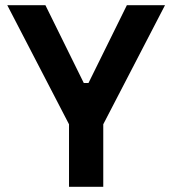

<svg xmlns="http://www.w3.org/2000/svg" viewBox="-20 -720 664 740"><path d="M378 0H246V-241L8 -700H155L303 -400H321L469 -700H616L378 -241Z"/></svg>

Font: Rootstock Sans Headline
Style: Bold
Weight: 700
Designer: Florian Karsten
Foundry: Florian Karsten
Version: Version 2.000;FEAKit 1.0